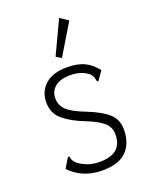

<svg xmlns="http://www.w3.org/2000/svg" viewBox="-131 -750 662 834"><g transform="rotate(-20 200.0 -333.5)"><path d="M198 10Q150 10 112.5 -6Q75 -22 48 -51L72 -91L77 -98L83 -94Q83 -88 86 -80.5Q89 -73 100 -62Q119 -47 143.5 -38Q168 -29 199 -29Q303 -29 303 -118Q303 -152 278.5 -173.5Q254 -195 201 -216Q141 -239 104.5 -269.5Q68 -300 68 -351Q68 -401 103 -432.5Q138 -464 203 -464Q253 -464 285 -448.5Q317 -433 341 -401L317 -367L311 -359L306 -364Q305 -370 303 -378Q301 -386 291 -399Q258 -427 205 -427Q160 -427 135.5 -407Q111 -387 111 -355Q111 -320 135.5 -298Q160 -276 220 -253Q283 -228 314 -200Q345 -172 345 -126Q345 -63 309.5 -26.5Q274 10 198 10ZM198 -509 174 -524 246 -677 284 -652Z"/></g></svg>

Font: Inconsolata Condensed Light
Style: Regular
Weight: 300
Width: 3
Monospace: yes
Designer: Raph Levien, Cyreal, Brenton Simpson
Foundry: Raph Levien, Cyreal, Google
Version: Version 3.001; ttfautohint (v1.8.2.53-6de2)